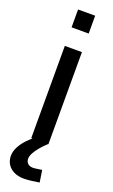

<svg xmlns="http://www.w3.org/2000/svg" viewBox="-174 -736 575 981"><g transform="rotate(20 113.5 -245.5)"><path d="M101 208Q69 208 46 196Q23 184 11.5 164.5Q0 145 0 121Q0 96 13 71.5Q26 47 46 26Q66 5 86 -10L160 -2Q139 17 123 36Q107 55 97.5 72.5Q88 90 88 104Q88 120 98 130Q108 140 127 140Q136 140 150.5 137.5Q165 135 175 134L185 199Q167 202 143.5 205Q120 208 101 208ZM67 0V-501H160V0ZM67 -602V-699H160V-602Z"/></g></svg>

Font: Cairo Play SemiBold
Style: Regular
Weight: 600
Designer: Mohamed Gaber, Accademia di Belle Arti di Urbino
Foundry: Kief Type Foundry, Accademia di Belle Arti di Urbino
Version: Version 3.130;gftools[0.9.24]